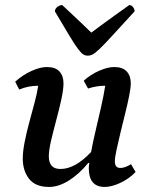

<svg xmlns="http://www.w3.org/2000/svg" viewBox="-20 -727 591 759"><path d="M174 12Q120 12 95 -20Q70 -52 70 -100Q70 -128 77.5 -166Q85 -204 96 -244.5Q107 -285 117 -322.5Q127 -360 131 -388H129Q112 -388 93.5 -384.5Q75 -381 56 -373L40 -404Q70 -431 104.5 -446.5Q139 -462 165 -462Q199 -462 215 -444.5Q231 -427 231 -398Q231 -373 222.5 -334Q214 -295 202.5 -252.5Q191 -210 182 -171.5Q173 -133 173 -109Q173 -59 219 -59Q277 -59 340 -126Q347 -164 358 -210.5Q369 -257 379.5 -303.5Q390 -350 396 -388H394Q362 -388 328 -377L311 -408Q339 -433 372.5 -447.5Q406 -462 431 -462Q465 -462 481 -444.5Q497 -427 497 -398Q497 -380 490.5 -347.5Q484 -315 474.5 -277Q465 -239 456 -201.5Q447 -164 440.5 -134Q434 -104 434 -89Q434 -63 456 -63Q474 -63 498 -78L516 -47Q490 -20 455.5 -4Q421 12 394 12Q331 12 331 -62Q331 -71 333 -83H329Q293 -39 252.5 -13.5Q212 12 174 12ZM327 -507Q317 -507 309 -512Q301 -517 288.5 -533.5Q276 -550 254.5 -585.5Q233 -621 197 -682Q197 -692 206.5 -699.5Q216 -707 226 -707Q272 -664 300 -637.5Q328 -611 341 -598Q355 -609 380.5 -627.5Q406 -646 435 -667Q464 -688 491 -707Q499 -707 505.5 -699.5Q512 -692 512 -682Q456 -621 423.5 -585.5Q391 -550 373.5 -533.5Q356 -517 346.5 -512Q337 -507 327 -507Z"/></svg>

Font: Petrona SemiBold
Style: Italic
Weight: 600
Italic angle: -9°
Designer: Ringo R. Seeber
Foundry: Ringo R. Seeber
Version: Version 2.001; ttfautohint (v1.8.3)